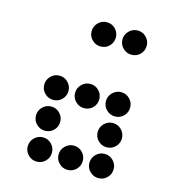

<svg xmlns="http://www.w3.org/2000/svg" viewBox="-100 -753 747 822"><g transform="rotate(15 273.5 -342.0)"><path d="M327.1 -615.2Q327.1 -592.8 311.5 -577.1Q295.9 -561.5 273.4 -561.5Q251.5 -561.5 235.6 -577.1Q219.7 -592.8 219.7 -615.2Q219.7 -637.2 235.6 -653.1Q251.5 -668.9 273.4 -668.9Q295.9 -668.9 311.5 -653.1Q327.1 -637.2 327.1 -615.2ZM463.9 -615.2Q463.9 -592.8 448.2 -577.1Q432.6 -561.5 410.2 -561.5Q388.2 -561.5 372.3 -577.1Q356.4 -592.8 356.4 -615.2Q356.4 -637.2 372.3 -653.1Q388.2 -668.9 410.2 -668.9Q432.6 -668.9 448.2 -653.1Q463.9 -637.2 463.9 -615.2ZM327.1 -341.8Q327.1 -319.3 311.5 -303.7Q295.9 -288.1 273.4 -288.1Q251.5 -288.1 235.6 -303.7Q219.7 -319.3 219.7 -341.8Q219.7 -363.8 235.6 -379.6Q251.5 -395.5 273.4 -395.5Q295.9 -395.5 311.5 -379.6Q327.1 -363.8 327.1 -341.8ZM190.4 -205.1Q190.4 -182.6 174.8 -167Q159.2 -151.4 136.7 -151.4Q114.7 -151.4 98.9 -167Q83 -182.6 83 -205.1Q83 -227.1 98.9 -242.9Q114.7 -258.8 136.7 -258.8Q159.2 -258.8 174.8 -242.9Q190.4 -227.1 190.4 -205.1ZM463.9 -205.1Q463.9 -182.6 448.2 -167Q432.6 -151.4 410.2 -151.4Q388.2 -151.4 372.3 -167Q356.4 -182.6 356.4 -205.1Q356.4 -227.1 372.3 -242.9Q388.2 -258.8 410.2 -258.8Q432.6 -258.8 448.2 -242.9Q463.9 -227.1 463.9 -205.1ZM327.1 -68.4Q327.1 -45.9 311.5 -30.3Q295.9 -14.6 273.4 -14.6Q251.5 -14.6 235.6 -30.3Q219.7 -45.9 219.7 -68.4Q219.7 -90.3 235.6 -106.2Q251.5 -122.1 273.4 -122.1Q295.9 -122.1 311.5 -106.2Q327.1 -90.3 327.1 -68.4ZM190.4 -341.8Q190.4 -319.3 174.8 -303.7Q159.2 -288.1 136.7 -288.1Q114.7 -288.1 98.9 -303.7Q83 -319.3 83 -341.8Q83 -363.8 98.9 -379.6Q114.7 -395.5 136.7 -395.5Q159.2 -395.5 174.8 -379.6Q190.4 -363.8 190.4 -341.8ZM463.9 -341.8Q463.9 -319.3 448.2 -303.7Q432.6 -288.1 410.2 -288.1Q388.2 -288.1 372.3 -303.7Q356.4 -319.3 356.4 -341.8Q356.4 -363.8 372.3 -379.6Q388.2 -395.5 410.2 -395.5Q432.6 -395.5 448.2 -379.6Q463.9 -363.8 463.9 -341.8ZM190.4 -68.4Q190.4 -45.9 174.8 -30.3Q159.2 -14.6 136.7 -14.6Q114.7 -14.6 98.9 -30.3Q83 -45.9 83 -68.4Q83 -90.3 98.9 -106.2Q114.7 -122.1 136.7 -122.1Q159.2 -122.1 174.8 -106.2Q190.4 -90.3 190.4 -68.4ZM463.9 -68.4Q463.9 -45.9 448.2 -30.3Q432.6 -14.6 410.2 -14.6Q388.2 -14.6 372.3 -30.3Q356.4 -45.9 356.4 -68.4Q356.4 -90.3 372.3 -106.2Q388.2 -122.1 410.2 -122.1Q432.6 -122.1 448.2 -106.2Q463.9 -90.3 463.9 -68.4Z"/></g></svg>

Font: DatDot
Style: Regular
Weight: 400
Designer: GGBot
Version: 1.00